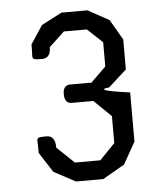

<svg xmlns="http://www.w3.org/2000/svg" viewBox="-50 -704 650 759"><g transform="rotate(-5 275.0 -325.0)"><path d="M465 -322V-127L416 -40L329 10H221L135 -36L84 -115Q84 -147 83 -160Q82 -173 89.5 -175.5Q97 -178 120 -178Q155 -178 155 -130L223 -65H324L385 -128V-235L317 -301H232Q203 -301 203 -338Q203 -374 232 -374H316L376 -433V-529L316 -585H225L164 -528Q164 -484 129 -484Q105 -484 98 -487Q91 -490 92 -502.5Q93 -515 93 -545L141 -618L222 -660H325L409 -614L456 -533V-414L384 -349Q317 -342 465 -322Z"/></g></svg>

Font: Syne Mono
Style: Regular
Weight: 400
Monospace: yes
Designer: Lucas Descroix
Foundry: Bonjour Monde
Version: Version 2.000; ttfautohint (v1.8.3)